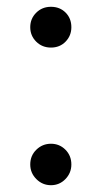

<svg xmlns="http://www.w3.org/2000/svg" viewBox="-20 -656 299 565"><path d="M69 -576Q69 -601 86.5 -618.5Q104 -636 130 -636Q156 -636 173 -619Q190 -602 190 -576Q190 -551 173 -533.5Q156 -516 130 -516Q104 -516 86.5 -533.5Q69 -551 69 -576ZM69 -172Q69 -198 87 -215.5Q105 -233 130 -233Q155 -233 172.5 -215.5Q190 -198 190 -172Q190 -147 172.5 -129Q155 -111 130 -111Q105 -111 87 -129Q69 -147 69 -172Z"/></svg>

Font: Kakao Big Sans
Style: Regular
Weight: 400
Designer: Park Young-rak; Lee Sang-min; Kim Jung-jin; Min Bon; Park Min-gyu;
Foundry: Kakao Corporation
Version: Version 2.003